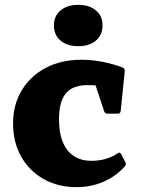

<svg xmlns="http://www.w3.org/2000/svg" viewBox="-20 -760 582 794"><path d="M297 14Q220 14 160.5 -19.5Q101 -53 67.5 -112.5Q34 -172 34 -250Q34 -327 70 -386.5Q106 -446 169.5 -479.5Q233 -513 317 -513Q359 -513 403 -504.5Q447 -496 489 -480Q497 -474 496 -466L479 -300Q477 -290 468 -290H424Q415 -290 411 -299L368 -429L423 -400Q407 -404 386 -406Q365 -408 342 -408Q281 -408 252.5 -374Q224 -340 224 -266Q224 -211 239.5 -173Q255 -135 285 -115Q315 -95 358 -95Q389 -95 416 -102.5Q443 -110 468 -127Q476 -132 481 -123L498 -90Q503 -82 497 -73Q460 -31 408 -8.5Q356 14 297 14ZM304 -569Q258 -569 230.5 -592Q203 -615 203 -655Q203 -694 230.5 -717Q258 -740 304 -740Q349 -740 376.5 -717Q404 -694 404 -655Q404 -615 376.5 -592Q349 -569 304 -569Z"/></svg>

Font: Hahmlet ExtraBold
Style: Regular
Weight: 800
Designer: Minjoo Ham & Mark Frömberg
Foundry: hypertype
Version: Version 1.002